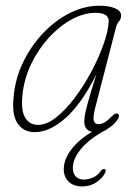

<svg xmlns="http://www.w3.org/2000/svg" viewBox="-20 -466 493 688"><path d="M320.5 -77Q313 -47 316 -34Q319 -21 333.5 -21Q354 -21 380 -48.5Q394.5 -63 402 -58.5Q411 -52.5 402 -38.5Q387 -16 363.5 -3.5L364 -2.5Q306.5 26.5 274 63.2Q241.5 100 241 135Q241 156.5 252 167Q263 177.5 280 177.5Q295.5 177.5 312.2 170.5Q329 163.5 340.5 147.5Q346.5 139.5 352.5 139.5Q360.5 139.5 358 149Q352.5 167 329 184.5Q305.5 202 274.5 202Q243.5 202 226 185Q208.5 168 208.5 140Q208.5 105.5 235.2 70Q262 34.5 309.5 6.5Q282 0.5 282 -31Q282 -42.5 285.2 -59.2Q288.5 -76 297.8 -108.8Q307 -141.5 325.5 -200Q273.5 -95.5 216 -44Q158.5 7.5 105 7.5Q64 7.5 42.8 -24Q21.5 -55.5 29 -120.5Q34.5 -184 62.5 -242.2Q90.5 -300.5 133.8 -346.5Q177 -392.5 229.5 -419Q282 -445.5 337 -445.5Q371 -445.5 392.5 -436.2Q414 -427 414 -410Q414 -398.5 406 -388.8Q398 -379 395.5 -367.5ZM60.5 -126Q54.5 -71 70 -44.8Q85.5 -18.5 116.5 -18.5Q147.5 -18.5 181.5 -45.5Q215.5 -72.5 248.2 -116Q281 -159.5 307.8 -210Q334.5 -260.5 351.2 -308Q368 -355.5 369.5 -389.5Q370.5 -420 322 -420Q280 -420 236.5 -396.2Q193 -372.5 155.2 -331.2Q117.5 -290 92 -237.2Q66.5 -184.5 60.5 -126Z"/></svg>

Font: Fraunces 72pt SuperSoft Thin
Style: Italic
Weight: 100
Italic angle: -16°
Version: Version 1.000;[b76b70a41]